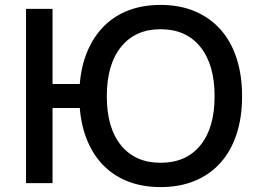

<svg xmlns="http://www.w3.org/2000/svg" viewBox="-20 -746 1053 782"><path d="M86 0V-710H194V-404H305Q311 -479 336.5 -538.5Q362 -598 404 -640Q446 -682 504 -704Q562 -726 634 -726Q712 -726 773.5 -700Q835 -674 878 -626Q921 -578 943.5 -509Q966 -440 966 -354Q966 -268 943.5 -199.5Q921 -131 878 -83Q835 -35 773.5 -9.5Q712 16 634 16Q562 16 504 -6Q446 -28 404 -69.5Q362 -111 336.5 -171Q311 -231 305 -306H194V0ZM634 -83Q738 -83 796 -154Q854 -225 854 -354Q854 -483 796 -555Q738 -627 634 -627Q531 -627 473 -555Q415 -483 415 -354Q415 -225 473 -154Q531 -83 634 -83Z"/></svg>

Font: Geist Med
Style: Regular
Weight: 400
Designer: Basement.studio, Andrés Briganti, Mateo Zaragoza
Foundry: Basement.studio, Vercel, Andrés Briganti, Guido Ferreyra, Mateo Zaragoza
Version: Version 1.401